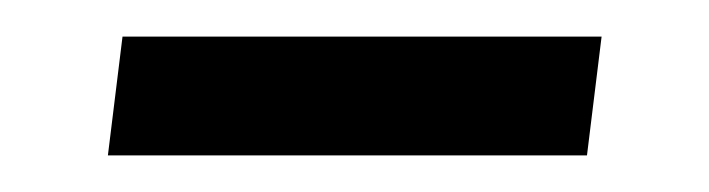

<svg xmlns="http://www.w3.org/2000/svg" viewBox="-20 -240 388 105"><path d="M47 -220H309L301 -155H39Z"/></svg>

Font: Genos SemiBold
Style: Italic
Weight: 600
Italic angle: -8°
Version: Version 1.010